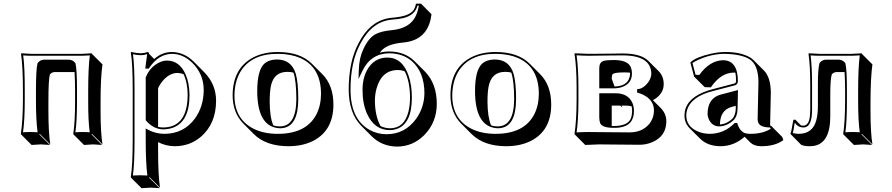

<svg xmlns="http://www.w3.org/2000/svg" viewBox="-20 -718 4786 1030"><path d="M519.5 -172.4V-122.6Q519.5 -6.3 529.8 56.6L473.1 0L471.2 2.9L527.3 59.6Q525.4 59.6 479.5 56.6Q479.5 56.6 430.7 59.6L374 2.9L373 0Q382.8 -61 382.8 -179.2V-229Q382.8 -284.7 379.9 -331.5H273.4Q256.8 -330.6 247.6 -318.4Q239.7 -291 239.7 -172.4V-123.5Q239.7 -10.3 249.5 56.6L192.9 0L190.9 2.9L247.6 59.6Q245.6 59.6 198.7 56.6Q198.7 56.6 149.4 59.6L92.8 2.9L91.8 0Q102.5 -70.3 103 -180.2V-229Q103 -361.8 92.8 -429.2L94.2 -432.1Q96.2 -432.1 146 -429.2H419.9Q419.9 -429.2 472.2 -432.1L473.1 -429.2L529.8 -372.6Q519.5 -304.2 519.5 -172.4ZM453.1 -229Q453.1 -353.5 461.9 -420.9Q442.4 -419.4 419.9 -418.9H146Q123 -418.9 104.5 -420.9Q113.3 -353 112.8 -229V-180.2Q112.8 -74.7 103.5 -8.3Q120.6 -9.8 142.1 -9.8Q165 -9.8 181.6 -8.3Q172.9 -72.8 172.9 -180.2V-229Q172.9 -348.1 181.2 -377.9L182.1 -379.9L183.1 -381.3Q197.3 -397.9 216.8 -397.9H349.1Q370.1 -397 382.8 -381.3L384.3 -379.4L384.8 -377.9Q393.1 -349.1 393.1 -229V-179.2Q393.1 -65.9 384.3 -8.3Q401.9 -9.8 422.9 -9.8Q445.3 -9.8 461.4 -8.3Q452.6 -69.3 453.1 -179.2Z M691.9 32.2V-234.9Q691.9 -379.9 681.6 -436L683.6 -439Q718.3 -432.1 734.9 -432.1Q753.9 -432.6 770.5 -439Q774.9 -438.5 777.3 -437Q779.3 -433.6 779.8 -429.2L807.1 -401.4Q849.1 -439 902.8 -439Q967.8 -438 1019.5 -387.2L1075.7 -330.6Q1138.7 -266.6 1139.2 -178.2Q1139.2 -56.6 1060.1 13.7Q999.5 66.4 917.5 66.4Q869.1 65.9 828.1 44.4V88.4Q828.1 221.2 838.4 288.6L781.7 231.9L779.8 234.9L836.4 291.5Q836.4 291.5 790.5 288.6Q789.1 288.6 788.1 288.6L739.3 291.5L682.6 234.9L681.6 231.9Q691.9 168.5 691.9 32.2ZM964.4 -320.3Q948.7 -326.2 932.1 -326.7Q889.6 -326.7 853 -284.2Q837.4 -265.6 828.1 -244.6V-37.6Q840.8 -34.2 854.5 -34.2Q972.7 -34.2 985.4 -176.8Q986.8 -192.4 986.8 -208Q986.3 -275.4 964.4 -320.3ZM790.5 -58.1 771.5 -77.1Q776.4 -71.3 780.8 -66.9Q786.1 -61.5 790.5 -58.1ZM701.7 32.2Q701.7 161.1 692.9 223.6Q710 222.2 731.4 222.2Q753.4 222.2 770.5 223.6Q761.7 157.2 761.7 32.2V-28.8L776.4 -21Q815.9 -0.5 860.8 0Q965.3 0 1025.9 -82.5Q1072.3 -146.5 1072.8 -234.9Q1072.8 -320.3 1011.7 -380.9Q962.4 -428.7 902.8 -429.2Q830.1 -427.7 781.2 -354.5L778.3 -350.1H759.3L760.7 -361.3Q764.2 -392.6 769.5 -427.7Q752.9 -421.9 734.9 -421.9Q717.8 -421.9 693.4 -426.8Q701.7 -365.7 701.7 -234.9ZM761.7 -303.2 762.7 -304.7Q787.1 -363.3 840.8 -385.7Q858.9 -393.1 875.5 -393.1Q942.4 -393.1 975.6 -319.3Q996.1 -272.5 996.6 -208Q996.6 -65.4 907.2 -32.7Q883.3 -24.4 854.5 -23.9Q803.2 -25.4 764.2 -70.3L761.7 -73.2Z M1228 -205.1Q1228 -352.1 1338.9 -410.2Q1396 -439.5 1472.2 -439Q1590.3 -438.5 1652.8 -376.5L1709.5 -319.8Q1768.6 -259.8 1768.6 -157.2Q1768.6 -20 1663.1 36.1Q1605.5 66.4 1526.4 66.4Q1406.7 65.9 1341.3 1L1285.2 -55.2Q1228.5 -113.3 1228 -205.1ZM1521.5 -332.5Q1447.8 -332.5 1432.6 -253.4Q1426.8 -223.1 1426.8 -171.4Q1427.2 -89.8 1445.8 -45.9Q1462.9 -39.6 1483.9 -40Q1569.3 -42.5 1569.8 -187Q1569.3 -284.7 1554.2 -328.6Q1539.1 -332.5 1521.5 -332.5ZM1464.8 -398.9Q1543 -398.9 1566.4 -322.8Q1580.1 -276.4 1580.1 -187Q1580.1 -41 1495.6 -30.8Q1489.3 -30.3 1483.9 -29.8Q1360.8 -33.2 1359.9 -228Q1359.9 -339.8 1397 -375.5Q1422.4 -398.4 1464.8 -398.9ZM1237.8 -205.1Q1237.8 -80.1 1339.4 -27.8Q1394.5 0 1470.2 0Q1623.5 0 1677.7 -105Q1701.7 -152.3 1702.1 -213.9Q1702.1 -357.9 1589.8 -407.2Q1540 -428.7 1472.2 -429.2Q1327.1 -430.2 1268.6 -331.1Q1238.3 -278.3 1237.8 -205.1Z M1850.6 -237.8Q1851.1 -389.2 1903.8 -486.8Q1961.9 -601.1 2063 -620.1Q2073.7 -622.1 2083.5 -623Q2174.3 -629.4 2198.2 -663.6Q2208 -678.2 2211.4 -698.2H2238.8L2294.9 -641.6Q2280.3 -521 2177.7 -495.6Q2159.2 -491.2 2139.2 -489.3Q2057.6 -481.9 2025.4 -445.3Q2021 -439.9 2017.6 -435.5Q2041.5 -441.9 2068.4 -441.9Q2151.4 -441.4 2203.6 -390.1L2260.3 -333.5Q2322.8 -269.5 2323.2 -161.6Q2323.2 -61 2254.9 7.8Q2193.8 67.9 2110.4 68.4Q2029.3 67.4 1974.6 13.7L1918 -43Q1851.1 -110.8 1850.6 -237.8ZM2114.3 -342.3Q2027.8 -342.3 2000 -243.2Q1991.2 -210.9 1991.2 -178.2Q1991.7 -95.2 2021.5 -41.5Q2045.4 -30.3 2071.8 -29.8Q2148.9 -29.8 2171.4 -120.1Q2179.2 -152.8 2179.7 -193.8Q2179.2 -280.3 2151.4 -335Q2134.3 -342.3 2114.3 -342.3ZM2057.6 -409.2Q2139.2 -409.2 2172.4 -310.5Q2189.5 -259.8 2189.5 -193.8Q2189.5 -53.7 2107.4 -25.9Q2089.8 -20 2071.8 -20Q1988.3 -20 1948.7 -108.4Q1924.8 -162.6 1924.8 -234.9Q1924.8 -316.4 1965.8 -366.7Q2001 -408.7 2057.6 -409.2ZM1860.4 -237.8Q1860.4 -78.1 1962.9 -21Q2004.9 2 2053.7 2Q2150.9 2 2210.9 -78.6Q2255.9 -140.6 2256.8 -217.8Q2256.8 -329.6 2189.9 -389.6Q2141.1 -431.6 2068.4 -432.1Q1968.8 -431.2 1923.8 -336.9L1903.3 -293.9L1904.8 -341.3Q1906.7 -407.2 1928.7 -453.1Q1956.5 -514.2 1994.6 -534.7Q2026.9 -551.3 2081.5 -556.2Q2179.2 -565.4 2210.9 -633.3Q2221.7 -657.2 2227.1 -688H2219.7Q2206.5 -635.7 2141.6 -620.6Q2117.7 -615.2 2084.5 -612.8Q1978 -604.5 1916 -488.8Q1914.1 -484.9 1912.6 -482.4Q1860.4 -385.3 1860.4 -237.8Z M2396.5 -205.1Q2396.5 -352.1 2507.3 -410.2Q2564.5 -439.5 2640.6 -439Q2758.8 -438.5 2821.3 -376.5L2877.9 -319.8Q2937 -259.8 2937 -157.2Q2937 -20 2831.5 36.1Q2773.9 66.4 2694.8 66.4Q2575.2 65.9 2509.8 1L2453.6 -55.2Q2397 -113.3 2396.5 -205.1ZM2689.9 -332.5Q2616.2 -332.5 2601.1 -253.4Q2595.2 -223.1 2595.2 -171.4Q2595.7 -89.8 2614.3 -45.9Q2631.3 -39.6 2652.3 -40Q2737.8 -42.5 2738.3 -187Q2737.8 -284.7 2722.7 -328.6Q2707.5 -332.5 2689.9 -332.5ZM2633.3 -398.9Q2711.4 -398.9 2734.9 -322.8Q2748.5 -276.4 2748.5 -187Q2748.5 -41 2664.1 -30.8Q2657.7 -30.3 2652.3 -29.8Q2529.3 -33.2 2528.3 -228Q2528.3 -339.8 2565.4 -375.5Q2590.8 -398.4 2633.3 -398.9ZM2406.2 -205.1Q2406.2 -80.1 2507.8 -27.8Q2563 0 2638.7 0Q2792 0 2846.2 -105Q2870.1 -152.3 2870.6 -213.9Q2870.6 -357.9 2758.3 -407.2Q2708.5 -428.7 2640.6 -429.2Q2495.6 -430.2 2437 -331.1Q2406.7 -278.3 2406.2 -205.1Z M3194.8 56.6Q3194.8 56.6 3119.6 59.6L3063 2.9L3062 0Q3072.8 -70.3 3073.2 -180.2V-249Q3073.2 -356.4 3062 -429.2L3063 -432.1Q3064.5 -432.1 3138.2 -429.2Q3179.7 -429.2 3256.8 -430.2Q3305.2 -431.2 3321.3 -431.2Q3418.5 -430.7 3458 -391.6L3514.6 -335Q3540.5 -308.1 3540.5 -266.6Q3540.5 -218.3 3493.7 -187Q3487.3 -183.1 3482.4 -180.7L3525.4 -137.7Q3554.2 -107.4 3554.7 -68.4Q3554.7 13.2 3477.5 45.4Q3446.3 58.1 3413.6 58.6Q3332.5 58.6 3240.2 57.1Q3206.1 56.6 3194.8 56.6ZM3359.9 -328.1Q3347.7 -329.6 3328.6 -329.6Q3272.9 -329.6 3265.6 -318.8Q3261.7 -312 3261.7 -295.4L3276.9 -253.9Q3344.7 -255.9 3357.4 -304.2Q3359.9 -313.5 3359.9 -323.2Q3359.9 -326.2 3359.9 -328.1ZM3314.5 -151.4 3318.4 -141.1 3307.6 -151.4H3261.7V-42Q3267.1 -42 3272 -42Q3346.7 -42 3363.8 -81.5Q3370.6 -99.1 3371.1 -123Q3371.1 -136.7 3368.2 -147.9Q3353.5 -151.4 3337.4 -151.4ZM3411.1 -228 3408.2 -231V-229Q3408.2 -229 3411.1 -228ZM3138.2 -9.8Q3149.4 -9.8 3184.1 -9.3Q3276.4 -7.8 3356.9 -7.8Q3423.3 -7.8 3461.4 -51.3Q3487.3 -82 3488.3 -125Q3488.3 -182.6 3426.8 -211.4Q3416 -216.3 3405.3 -219.2L3397.9 -221.7V-239.7L3406.7 -240.7Q3433.1 -244.6 3456.5 -275.4Q3473.6 -298.8 3474.1 -323.2Q3471.7 -420.4 3321.3 -420.9Q3305.2 -420.9 3257.3 -420.4Q3179.2 -418.9 3138.2 -418.9Q3109.9 -418.9 3073.2 -421.4Q3083 -350.6 3083 -249V-180.2Q3083 -74.2 3073.2 -7.8Q3110.8 -9.8 3138.2 -9.8ZM3194.8 -217.8H3281.2Q3351.1 -217.8 3373.5 -163.6Q3380.9 -144.5 3380.9 -123Q3380.9 -43.9 3302.7 -33.7Q3288.6 -32.2 3272 -32.2Q3210.9 -32.2 3199.7 -57.1Q3195.3 -68.8 3194.8 -86.9ZM3194.8 -244.1V-352.1Q3194.8 -383.8 3217.8 -391.1Q3234.4 -396 3272 -396Q3342.3 -396 3361.3 -362.8Q3370.1 -346.2 3370.1 -323.2Q3370.1 -269 3315.4 -250.5Q3295.4 -244.1 3272 -244.1Z M3842.3 -50.3Q3879.9 -52.7 3911.6 -84Q3923.8 -100.1 3926.8 -128.9L3927.2 -150.4L3905.3 -144.5Q3842.8 -127 3842.3 -50.3ZM3924.8 -328.1Q3919.9 -328.6 3916 -328.6Q3846.7 -327.6 3793.5 -249.5L3760.3 -250.5L3703.6 -307.1L3683.6 -381.8L3686.5 -386.2Q3716.8 -412.6 3795.4 -430.2Q3835.4 -439 3868.7 -439Q3951.7 -439.9 4003.4 -410.2Q4012.7 -404.8 4018.6 -398.9Q4021 -396.5 4022.9 -395L4079.1 -338.9Q4114.7 -301.8 4115.2 -220.2Q4115.2 -215.8 4113.8 -159.7Q4111.8 -72.8 4111.3 -43.9H4115.7L4117.2 -42.5L4173.8 14.2Q4180.2 21.5 4182.1 33.7Q4138.7 66.4 4063.5 66.4Q4025.9 65.9 4006.3 47.4L3974.6 15.6Q3918 65.9 3845.2 66.4Q3776.4 65.9 3736.3 26.4L3679.7 -29.8Q3651.9 -58.6 3651.9 -98.1Q3651.9 -180.2 3752.4 -222.7Q3777.3 -232.9 3805.7 -240.2L3922.9 -271Q3928.2 -274.4 3928.7 -283.2Q3928.7 -309.6 3924.8 -328.1ZM3928.7 -44.9Q3927.7 -47.4 3927.7 -47.9H3925.8ZM4044.4 -80.1Q4044.4 -98.1 4047.4 -217.8Q4048.8 -272.5 4048.8 -276.9Q4048.3 -358.4 4012.2 -391.6Q3977.5 -422.4 3891.6 -428.2Q3878.9 -429.2 3868.7 -429.2Q3792.5 -429.2 3717.8 -393.1Q3702.6 -385.7 3694.8 -379.9L3711.4 -316.9L3731.4 -315.9Q3788.1 -394 3859.9 -395Q3938 -393.1 3938.5 -283.2Q3937.5 -266.6 3925.8 -261.7V-261.2L3808.1 -230.5Q3687 -201.2 3665.5 -126Q3661.6 -111.8 3661.6 -98.1Q3661.6 -40.5 3722.2 -13.2Q3752.9 0 3788.6 0Q3863.8 -1 3918.5 -55.2L3921.4 -58.1H3935.1L3937 -51.3Q3951.2 -9.8 3981.4 -2.4Q3992.2 0 4006.8 0Q4073.2 -0.5 4114.7 -27.3Q4113.3 -31.2 4111.3 -34.2Q4056.2 -34.7 4046.9 -62.5Q4044.4 -70.8 4044.4 -80.1ZM3939 -234.9 3936.5 -128.9Q3934.6 -96.2 3918.9 -77.1Q3881.3 -40.5 3837.9 -40Q3800.8 -40 3782.7 -77.6Q3775.9 -92.8 3775.9 -106.9Q3775.9 -183.1 3834 -206.5Q3840.3 -209 3846.2 -210.4Z M4434.1 -94.2Q4434.1 48.8 4347.2 64.5Q4334 66.4 4319.8 66.4Q4292 65.9 4277.8 58.6L4221.7 2L4220.2 -1Q4225.1 -9.3 4232.4 -56.2Q4234.4 -67.9 4236.3 -75.2L4246.6 -76.2L4277.3 -44.9Q4282.7 -43.9 4288.6 -43.9Q4320.3 -43.9 4325.2 -99.1Q4326.2 -113.3 4326.7 -129.9V-258.8Q4326.7 -366.2 4317.4 -429.2L4318.4 -432.1Q4320.3 -432.1 4375.5 -429.2H4550.3L4602.5 -432.1L4603.5 -429.2L4660.2 -372.6Q4650.4 -304.2 4649.9 -172.4V-122.6Q4649.9 -6.3 4660.2 56.6L4603.5 0L4601.6 2.9L4658.2 59.6Q4656.2 59.6 4609.9 56.6L4561 59.6L4504.4 2.9L4503.4 0Q4513.2 -61 4513.7 -179.2V-229Q4513.7 -284.7 4510.7 -331.5H4467.8Q4451.2 -330.6 4441.9 -318.4Q4434.1 -290.5 4434.1 -209.5ZM4367.7 -150.9V-266.1Q4367.7 -348.6 4376 -377.9L4376.5 -379.4L4377.4 -381.3Q4391.6 -397.9 4411.6 -397.9H4479.5Q4500.5 -397 4513.2 -381.3L4514.6 -379.4L4515.1 -377.9Q4523.4 -349.1 4523.4 -229V-179.2Q4523.4 -65.9 4515.1 -8.3Q4532.7 -9.8 4553.2 -9.8Q4575.7 -9.8 4592.3 -8.3Q4583.5 -69.3 4583.5 -179.2V-229Q4583.5 -353.5 4592.3 -420.9Q4572.8 -419.4 4550.3 -418.9H4375.5Q4351.1 -418.9 4328.6 -420.9Q4336.4 -360.4 4336.4 -258.8V-129.9Q4336.4 -41.5 4297.4 -34.7Q4292.5 -34.2 4288.6 -34.2Q4258.8 -35.2 4243.7 -60.5Q4242.7 -54.7 4240.7 -43Q4236.8 -16.1 4232.9 -4.4Q4247.6 -0.5 4263.7 0Q4339.4 0 4358.9 -72.3Q4367.7 -104.5 4367.7 -150.9Z"/></svg>

Font: Linux Biolinum Shadow O
Style: Bold
Weight: 700
Designer: Philipp H. Poll
Foundry: Philipp H. Poll
Version: Version 0.9.2